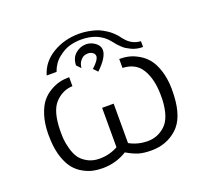

<svg xmlns="http://www.w3.org/2000/svg" viewBox="-120 -834 1090 1001"><g transform="rotate(-20 425.0 -333.5)"><path d="M81.1 -249Q82 -306.2 95.9 -350.1Q109.9 -394 130.4 -419.4Q150.9 -444.8 179 -460.9Q207 -477.1 231.9 -482.9Q256.8 -488.8 285.2 -488.8V-439Q229 -437 188 -393.1Q147 -349.1 146 -240.2V-231Q146 -211.9 147.5 -193.4Q148.9 -174.8 157 -143.8Q165 -112.8 179 -90.8Q192.9 -68.8 221.9 -52Q251 -35.2 290 -35.2Q345.2 -35.2 392.1 -61V-279.8H456.1V-61Q502.9 -35.2 557.9 -35.2Q612.8 -35.2 654.8 -74Q696.8 -112.8 702.1 -211.9V-241.2Q701.2 -326.2 668.7 -381.1Q636.2 -436 563 -439V-488.8Q590.8 -488.8 616 -482.9Q641.1 -477.1 668.9 -460.9Q696.8 -444.8 717.3 -419.4Q737.8 -394 752 -350.1Q766.1 -306.2 767.1 -249L766.1 -210.9Q760.3 -88.9 701.7 -35.9Q643.1 17.1 559.1 17.1Q517.1 17.1 489.5 9Q461.9 1 423.8 -21Q361.8 17.1 289.1 17.1Q261.2 17.1 236.1 12Q210.9 6.8 182.9 -8.5Q154.8 -23.9 134.3 -48.6Q113.8 -73.2 99.4 -114.5Q85 -155.8 82 -210.9ZM178.2 -537.1Q198.2 -606 263.2 -645Q328.1 -684.1 410.2 -684.1Q436 -684.1 459.5 -679.9Q482.9 -675.8 500.5 -670.4Q518.1 -665 534.9 -655.5Q551.8 -646 562.5 -638.4Q573.2 -630.9 584.7 -619.9Q596.2 -608.9 600.6 -603.5Q605 -598.1 611.8 -588.9L619.1 -580.1Q651.4 -540 701.2 -537.1V-504.9Q683.1 -504.9 666.5 -508.5Q649.9 -512.2 636.5 -519Q623 -525.9 613.5 -531.5Q604 -537.1 593.5 -547.6Q583 -558.1 578.6 -562.5Q574.2 -566.9 565.7 -577.9Q557.1 -588.9 556.2 -589.8Q505.4 -651.9 410.2 -651.9Q377.9 -651.9 346.4 -643.3Q314.9 -634.8 281.5 -607.9Q248 -581.1 232.9 -537.1ZM339.8 -534.2Q340.8 -575.2 366.9 -597.7Q393.1 -620.1 425.8 -620.1Q452.6 -620.1 475.8 -603Q499 -585.9 499 -562Q499 -522 438 -463.9L416 -486.8Q417 -487.8 423.1 -493.4Q429.2 -499 432.1 -502.4Q435.1 -505.9 440.4 -512Q445.8 -518.1 448.5 -522.5Q451.2 -526.9 453.6 -532.5Q456.1 -538.1 456.1 -543Q456.1 -556.2 444.6 -564Q433.1 -571.8 418 -571.8Q408.2 -571.8 397.7 -567.9Q387.2 -564 375.5 -549.6Q363.8 -535.2 361.8 -511.2Z"/></g></svg>

Font: CMU Bright
Style: Roman
Weight: 500
Version: Version 0.7.0